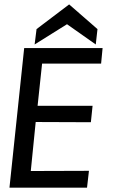

<svg xmlns="http://www.w3.org/2000/svg" viewBox="-20 -860 528 880"><path d="M172.9 -568.4 152.3 -375H404.3L396.5 -299.8L143.6 -300.8L121.1 -76.2L387.7 -77.1L378.9 0H23.4L90.8 -639.6H450.2L443.4 -568.4ZM287.1 -749 138.7 -656.2 147.5 -726.6 296.9 -839.8 426.8 -726.6 418.9 -656.2Z"/></svg>

Font: Puritan
Style: Italic
Weight: 400
Version: 2.0a